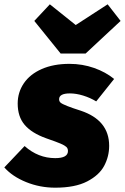

<svg xmlns="http://www.w3.org/2000/svg" viewBox="-47 -850 579 890"><path d="M482 -484 399 -380Q371 -397 338.5 -407Q306 -417 277 -417Q227 -417 227 -390Q227 -380 234 -374Q241 -368 265 -358.5Q289 -349 327 -337Q459 -293 459 -174Q459 -125 436 -81.5Q413 -38 357 -9Q301 20 209 20Q138 20 74 -6Q10 -32 -27 -74L67 -173Q130 -117 209 -117Q268 -117 268 -150Q268 -162 260.5 -169Q253 -176 234.5 -184Q216 -192 167 -209Q100 -233 67.5 -271Q35 -309 35 -370Q35 -422 63.5 -464Q92 -506 146.5 -530Q201 -554 275 -554Q335 -554 389 -535Q443 -516 482 -484ZM512 -753 350 -602H234L112 -753L184 -830L304 -734L452 -830Z"/></svg>

Font: FiraGO Heavy
Style: Italic
Weight: 900
Italic angle: -8°
Designer: bBox Type GmbH
Foundry: bBox Type GmbH
Version: Version 1.001